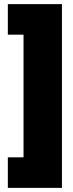

<svg xmlns="http://www.w3.org/2000/svg" viewBox="-20 -770 352 930"><path d="M280 -750V140H18V-8H94V-602H18V-750Z"/></svg>

Font: Tektur Condensed ExtraBold
Style: Regular
Weight: 800
Width: 3
Designer: Adam Jagosz
Foundry: Adam Jagosz
Version: Version 1.005;gftools[0.9.30]